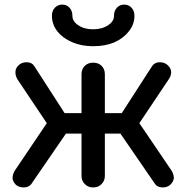

<svg xmlns="http://www.w3.org/2000/svg" viewBox="-20 -822 818 843"><path d="M388.7 1Q367.2 1 352.5 -13.7Q337.9 -28.3 337.9 -49.8Q337.9 -111.3 337.9 -235.4Q321.3 -235.4 269.5 -235.4Q231.4 -179.7 117.2 -13.7Q107.4 0 85 1Q61.5 1 48.8 -11.7Q35.2 -26.4 35.2 -41Q35.2 -42 35.2 -43Q36.1 -58.6 45.9 -74.2Q92.8 -142.6 185.5 -281.2Q153.3 -329.1 56.6 -473.6Q46.9 -490.2 47.9 -506.8Q47.9 -523.4 63.5 -537.1Q76.2 -548.8 98.6 -548.8Q121.1 -547.9 130.9 -531.2Q175.8 -461.9 263.7 -325.2Q282.2 -325.2 337.9 -325.2Q337.9 -368.2 337.9 -496.1Q337.9 -518.6 352.5 -533.2Q367.2 -546.9 388.7 -546.9Q412.1 -546.9 425.8 -533.2Q440.4 -518.6 440.4 -496.1Q440.4 -439.5 440.4 -325.2Q459 -325.2 514.6 -325.2Q547.9 -377 647.5 -531.2Q658.2 -547.9 679.7 -548.8Q702.1 -548.8 714.8 -537.1Q730.5 -523.4 731.4 -506.8Q732.4 -490.2 720.7 -473.6Q677.7 -409.2 591.8 -281.2Q627 -229.5 732.4 -74.2Q742.2 -58.6 743.2 -43Q743.2 -42 743.2 -41Q743.2 -26.4 728.5 -11.7Q715.8 1 693.4 1Q670.9 0 661.1 -13.7Q610.4 -87.9 508.8 -235.4Q492.2 -235.4 440.4 -235.4Q440.4 -188.5 440.4 -49.8Q440.4 -28.3 425.8 -13.7Q412.1 1 388.7 1ZM388.7 -619.1Q337.9 -619.1 296.9 -636.7Q255.9 -654.3 232.4 -683.6Q208 -714.8 208 -752.9Q208 -774.4 220.7 -788.1Q234.4 -801.8 252.9 -801.8Q273.4 -801.8 285.2 -788.1Q297.9 -774.4 297.9 -752.9Q297.9 -727.5 324.2 -710.9Q349.6 -693.4 388.7 -693.4Q427.7 -693.4 454.1 -710.9Q480.5 -727.5 480.5 -752.9Q480.5 -774.4 493.2 -788.1Q505.9 -801.8 525.4 -801.8Q544.9 -801.8 557.6 -788.1Q570.3 -774.4 570.3 -752.9Q570.3 -714.8 545.9 -684.6Q522.5 -654.3 481.4 -635.7Q441.4 -619.1 388.7 -619.1Z"/></svg>

Font: Abed
Style: Bold
Weight: 700
Designer: Johan Aakerlund
Version: Version 3.105